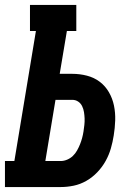

<svg xmlns="http://www.w3.org/2000/svg" viewBox="-35 -755 555 775"><path d="M-15 0V-105H23L110 -630H86V-735H273V-630H235L206 -457H257Q287 -457 316 -449.5Q345 -442 367.5 -425Q390 -408 404.5 -383Q419 -358 425 -329Q431 -300 430 -269Q429 -238 424 -208Q420 -182 412.5 -156Q405 -130 391.5 -105.5Q378 -81 358 -60Q338 -39 313.5 -25Q289 -11 262.5 -5.5Q236 0 210 0ZM148 -105H210Q223 -105 236 -110.5Q249 -116 259 -125.5Q269 -135 276 -147.5Q283 -160 288 -172.5Q293 -185 296.5 -198Q300 -211 302 -224Q304 -237 305.5 -250.5Q307 -264 306.5 -277Q306 -290 304 -302.5Q302 -315 296.5 -326.5Q291 -338 280.5 -345Q270 -352 257 -352H189Z"/></svg>

Font: Iosevka Slab Extrabold Oblique
Style: Regular
Weight: 800
Italic angle: -9°
Monospace: yes
Designer: Belleve Invis
Foundry: Belleve Invis
Version: Version 11.1.1; ttfautohint (v1.8.3)